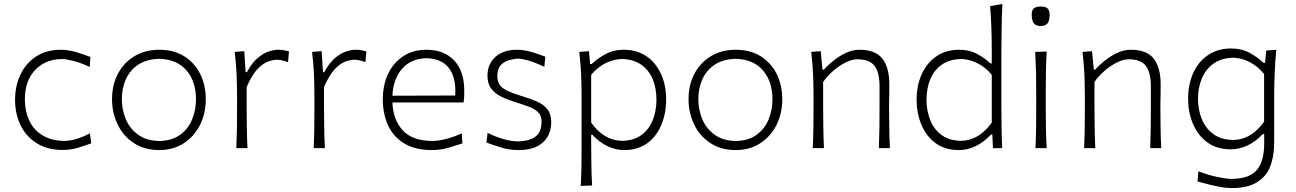

<svg xmlns="http://www.w3.org/2000/svg" viewBox="-20 -763 6677 989"><path d="M303.3 9.5C332.4 9.5 359.5 5.2 385.2 -2.9C410.5 -11 432.4 -18.1 450 -24.8L442.9 -76.2C393.8 -50 349 -37.1 309.5 -37.1C264.3 -38.1 227.1 -48.1 197.6 -66.7C167.6 -85.2 145.2 -110.5 130.5 -142.4C115.7 -174.3 108.1 -210 108.1 -249.5C108.1 -313.8 125.2 -364.3 160 -401.4C194.3 -438.6 240.5 -457.6 298.1 -459C311 -459 330 -456.2 355.7 -450C381 -443.8 410 -432.9 441.9 -418.1L445.7 -469.5C426.2 -477.1 402.9 -485.2 374.8 -493.8C346.7 -502.4 319.5 -506.7 294.3 -506.7C244.8 -506.7 202.4 -495.2 167.1 -472.9C131.9 -450 104.8 -419 86.2 -380.5C67.1 -341.4 57.6 -297.6 57.6 -248.6C57.6 -200.5 67.1 -156.7 86.2 -117.6C105.2 -78.6 133.3 -47.6 170 -24.8C206.7 -1.9 251 9.5 303.3 9.5Z M800.5 10C848.6 10 891 -1.9 926.7 -25.2C962.4 -48.6 990.5 -80 1010.5 -119.5C1030 -159 1040 -202.9 1040 -251.4C1040 -299.5 1030.5 -343.3 1011.4 -381.9C991.9 -420.5 964.3 -451 928.6 -473.3C892.9 -495.7 850 -506.7 800 -506.7C751.9 -506.7 709.5 -495.7 672.9 -473.8C636.2 -451.9 608.1 -421.9 587.6 -383.3C567.1 -344.8 557.1 -301 557.1 -251.4C557.1 -205.2 566.7 -162.4 585.7 -122.9C604.3 -82.9 631.9 -51 668.6 -26.7C704.8 -2.4 748.6 10 800.5 10ZM800.5 -36.7C756.7 -37.6 720.5 -48.1 692.4 -68.6C663.8 -89 642.4 -115.2 628.6 -147.6C614.8 -180 607.6 -214.8 607.6 -251.4C607.6 -290 614.8 -325.2 629 -356.2C643.3 -387.1 664.8 -412.4 693.8 -431C722.4 -449.5 758.1 -459 800.5 -460C860.5 -458.6 907.1 -438.6 940 -401C972.9 -362.9 989.5 -312.9 989.5 -251.4C989.5 -214.8 982.9 -180 969.5 -147.6C956.2 -115.2 935.7 -89 907.6 -68.6C879.5 -48.1 843.8 -37.6 800.5 -36.7Z M1197.1 0H1254.8C1252.9 -37.1 1251.9 -72.9 1251.4 -107.1C1251 -141.4 1250.5 -178.6 1250.5 -219V-314.8C1269 -357.1 1287.6 -388.1 1307.1 -408.1C1326.7 -427.6 1344.8 -440.5 1362.4 -446.7C1379.5 -452.4 1394.3 -455.2 1406.2 -455.2C1414.8 -455.2 1424.3 -454.3 1434.3 -451.9C1444.3 -449.5 1454.3 -446.2 1463.8 -442.9L1468.6 -498.1C1460 -500.5 1451 -502.9 1441.9 -504.3C1432.9 -505.7 1422.9 -506.7 1412.9 -506.7C1398.6 -506.7 1382.4 -503.8 1363.8 -497.6C1345.2 -491.4 1326.2 -480.5 1306.7 -463.8C1287.1 -447.1 1269 -423.3 1251.9 -391.4H1245.2L1238.1 -499.5L1189 -495.7C1193.3 -458.1 1196.7 -420.5 1198.6 -381.9C1200 -343.3 1201 -306.2 1201 -270.5V-220.5C1201 -179.5 1201 -141.9 1200.5 -107.6C1200 -72.9 1198.6 -37.1 1197.1 0Z M1595.7 0H1653.3C1651.4 -37.1 1650.5 -72.9 1650 -107.1C1649.5 -141.4 1649 -178.6 1649 -219V-314.8C1667.6 -357.1 1686.2 -388.1 1705.7 -408.1C1725.2 -427.6 1743.3 -440.5 1761 -446.7C1778.1 -452.4 1792.9 -455.2 1804.8 -455.2C1813.3 -455.2 1822.9 -454.3 1832.9 -451.9C1842.9 -449.5 1852.9 -446.2 1862.4 -442.9L1867.1 -498.1C1858.6 -500.5 1849.5 -502.9 1840.5 -504.3C1831.4 -505.7 1821.4 -506.7 1811.4 -506.7C1797.1 -506.7 1781 -503.8 1762.4 -497.6C1743.8 -491.4 1724.8 -480.5 1705.2 -463.8C1685.7 -447.1 1667.6 -423.3 1650.5 -391.4H1643.8L1636.7 -499.5L1587.6 -495.7C1591.9 -458.1 1595.2 -420.5 1597.1 -381.9C1598.6 -343.3 1599.5 -306.2 1599.5 -270.5V-220.5C1599.5 -179.5 1599.5 -141.9 1599 -107.6C1598.6 -72.9 1597.1 -37.1 1595.7 0Z M2204.3 10C2235.2 10 2264.3 5.7 2291.9 -2.4C2319 -10.5 2342.4 -18.1 2361.9 -24.3L2358.6 -76.2C2331.9 -63.8 2305.2 -54.3 2279 -47.6C2252.9 -40.5 2229 -37.1 2207.6 -37.1C2139.5 -37.1 2089 -54.8 2055.7 -90.5C2021.9 -126.2 2003.8 -174.3 2001.4 -235.2H2367.6C2369 -244.8 2370.5 -254.3 2371 -264.3C2371.4 -274.3 2371.4 -284.8 2371.4 -296.7C2371.4 -363.8 2353.8 -415.2 2319 -451.9C2284.3 -488.6 2236.7 -506.7 2176.2 -506.7C2131 -506.7 2091.4 -495.7 2057.6 -473.8C2023.8 -451.9 1998.1 -421.9 1979.5 -383.3C1961 -344.8 1951.9 -301 1951.9 -251.4C1951.9 -201 1961 -156.2 1979.5 -116.7C1997.6 -77.1 2025.2 -46.2 2062.9 -23.8C2100.5 -1.4 2147.6 10 2204.3 10ZM2324.8 -271 2001.4 -270C2003.8 -326.7 2020.5 -372.9 2051 -408.6C2081.4 -443.8 2123.3 -461.9 2177.1 -463.3C2228.6 -461.9 2267.1 -444.8 2292.4 -412.4C2317.6 -379.5 2328.6 -332.4 2324.8 -271Z M2651.4 10C2691 10 2722.9 3.3 2747.6 -9.5C2772.4 -22.4 2790.5 -40 2802.4 -61.9C2813.8 -83.3 2819.5 -107.1 2819.5 -132.4C2819.5 -161 2812.9 -183.8 2799.5 -200.5C2786.2 -217.1 2767.6 -230.5 2743.8 -241C2720 -251 2692.4 -261 2660.5 -270.5C2617.6 -283.3 2587.1 -296.2 2569 -310C2551 -323.8 2541.9 -343.8 2541.9 -370.5C2541.9 -396.2 2548.1 -415.2 2560 -428.1C2571.9 -440.5 2586.7 -449 2603.3 -453.3C2620 -457.6 2634.8 -460.5 2648.6 -461C2660.5 -461 2678.6 -457.6 2702.9 -451C2727.1 -443.8 2753.8 -433.3 2783.8 -418.6L2789 -471C2770.5 -478.1 2748.1 -486.2 2721 -494.3C2693.8 -502.4 2667.6 -506.7 2643.3 -506.7C2595.7 -506.7 2558.6 -494.3 2531.4 -469.5C2504.3 -444.8 2491 -412.9 2491 -373.3C2491 -346.2 2497.1 -323.8 2510 -307.1C2522.4 -290 2539 -276.2 2560 -266.2C2580.5 -255.7 2603.3 -246.7 2628.1 -239C2663.8 -228.1 2691.9 -218.6 2712.4 -210C2732.9 -201 2747.1 -191 2756.2 -180C2765.2 -169 2769.5 -154.3 2769.5 -136.7C2769.5 -110 2764.3 -89.5 2753.3 -74.8C2742.4 -60 2727.6 -50 2709.5 -44.3C2691.4 -38.6 2671.4 -35.2 2650 -34.8C2626.2 -34.8 2601 -38.6 2573.8 -46.7C2546.7 -54.3 2519.5 -64.8 2491.4 -78.6L2485.7 -28.6C2505.2 -21.4 2529.5 -13.3 2558.1 -4.3C2586.2 5.2 2617.6 10 2651.4 10Z M2971.4 194.8 3030 192.4C3027.6 155.2 3026.7 119.5 3026.2 84.8C3025.7 50.5 3025.2 13.3 3025.2 -27.1V-68.6H3031.4C3055.2 -42.9 3081.4 -23.3 3109.5 -10C3137.6 3.3 3165.7 10 3193.8 10C3241.9 10 3282.4 -1.9 3314.8 -25.7C3346.7 -49.5 3371 -81.4 3387.1 -121C3403.3 -160.5 3411.4 -203.3 3411.4 -249.5C3411.4 -298.6 3402.9 -342.9 3385.2 -381.4C3367.6 -420 3342.9 -451 3310 -473.3C3277.1 -495.7 3238.1 -506.7 3191.9 -506.7C3157.1 -506.7 3125.7 -499 3098.1 -483.8C3070 -468.1 3046.7 -451.4 3027.1 -432.9H3020L3013.8 -499.5L2963.8 -495.7C2968.1 -458.1 2971.4 -420.5 2973.3 -381.9C2974.8 -343.3 2975.7 -306.2 2975.7 -270.5V-28.6C2975.7 12.4 2975.7 50.5 2975.2 85.7C2974.8 121.4 2973.3 157.6 2971.4 194.8ZM3184.8 -37.6C3122.9 -38.1 3069.5 -69.5 3025.2 -131.4V-377.6C3047.6 -404.8 3073.3 -425.2 3101.4 -438.6C3129.5 -451.9 3156.7 -458.6 3182.9 -459C3223.3 -458.1 3257.1 -448.1 3283.3 -429.5C3309.5 -411 3329.5 -385.7 3342.4 -354.8C3355.2 -323.3 3361.4 -288.1 3361.4 -249.5C3361.4 -212.9 3355.2 -178.6 3343.3 -146.7C3331 -114.8 3311.9 -88.6 3286.2 -69C3260 -49 3226.2 -38.6 3184.8 -37.6Z M3770 10C3818.1 10 3860.5 -1.9 3896.2 -25.2C3931.9 -48.6 3960 -80 3980 -119.5C3999.5 -159 4009.5 -202.9 4009.5 -251.4C4009.5 -299.5 4000 -343.3 3981 -381.9C3961.4 -420.5 3933.8 -451 3898.1 -473.3C3862.4 -495.7 3819.5 -506.7 3769.5 -506.7C3721.4 -506.7 3679 -495.7 3642.4 -473.8C3605.7 -451.9 3577.6 -421.9 3557.1 -383.3C3536.7 -344.8 3526.7 -301 3526.7 -251.4C3526.7 -205.2 3536.2 -162.4 3555.2 -122.9C3573.8 -82.9 3601.4 -51 3638.1 -26.7C3674.3 -2.4 3718.1 10 3770 10ZM3770 -36.7C3726.2 -37.6 3690 -48.1 3661.9 -68.6C3633.3 -89 3611.9 -115.2 3598.1 -147.6C3584.3 -180 3577.1 -214.8 3577.1 -251.4C3577.1 -290 3584.3 -325.2 3598.6 -356.2C3612.9 -387.1 3634.3 -412.4 3663.3 -431C3691.9 -449.5 3727.6 -459 3770 -460C3830 -458.6 3876.7 -438.6 3909.5 -401C3942.4 -362.9 3959 -312.9 3959 -251.4C3959 -214.8 3952.4 -180 3939 -147.6C3925.7 -115.2 3905.2 -89 3877.1 -68.6C3849 -48.1 3813.3 -37.6 3770 -36.7Z M4166.7 0H4224.3C4222.4 -37.1 4221.4 -72.9 4221 -107.1C4220.5 -141.4 4220 -178.6 4220 -219V-341C4235.7 -363.3 4253.8 -382.9 4274.8 -400.5C4295.2 -418.1 4316.7 -431.9 4338.1 -442.4C4359.5 -452.4 4378.6 -457.6 4396.2 -457.6C4439.5 -457.6 4469 -445.7 4485.7 -422.4C4502.4 -399 4510.5 -364.3 4510.5 -318.1V-219C4510.5 -178.6 4510.5 -141.4 4510 -107.1C4509.5 -72.9 4508.6 -37.1 4507.1 0H4564.3C4561.9 -37.1 4561 -72.9 4560.5 -107.6C4560 -141.9 4559.5 -179.5 4559.5 -220.5C4559.5 -234.3 4560 -250.5 4560.5 -269C4561 -287.6 4561 -307.1 4561 -328.6C4561 -386.2 4549 -430 4525.2 -461C4501.4 -491.4 4461.9 -506.7 4407.1 -506.7C4383.3 -506.7 4359.5 -501 4336.2 -490C4312.9 -479 4291.4 -465.2 4271.9 -449.5C4252.4 -433.8 4236.2 -418.6 4223.8 -404.3H4216.7L4207.6 -499.5L4158.6 -495.7C4162.9 -458.1 4166.2 -420.5 4168.1 -381.9C4169.5 -343.3 4170.5 -306.2 4170.5 -270.5V-220.5C4170.5 -179.5 4170.5 -141.9 4170 -107.6C4169.5 -72.9 4168.1 -37.1 4166.7 0Z M4920 10C4979 10 5034.3 -16.7 5085.2 -70.5H5091.4L5094.8 0H5142.4C5140.5 -37.1 5139.5 -72.9 5139 -107.6C5138.6 -141.9 5138.1 -179.5 5138.1 -220.5V-495.2C5138.1 -538.6 5138.6 -580.5 5139.5 -621C5140 -661.4 5141.4 -701.9 5143.3 -742.9L5080 -731C5083.3 -694.3 5085.2 -656.7 5086.7 -617.6C5088.1 -578.6 5088.6 -537.6 5088.6 -495.2V-436.2H5081.9C5063.3 -453.8 5041 -470 5013.8 -484.8C4986.7 -499.5 4955.7 -506.7 4921.9 -506.7C4875.7 -506.7 4836.7 -495.7 4803.8 -473.3C4771 -451 4745.7 -420 4728.1 -381.4C4710.5 -342.9 4701.4 -298.6 4701.4 -249.5C4701.4 -203.3 4709.5 -160.5 4726.2 -121C4742.4 -81.4 4766.7 -49.5 4799 -25.7C4831.4 -1.9 4871.9 10 4920 10ZM4929 -37.6C4887.6 -38.6 4854.3 -49 4828.1 -69C4801.9 -88.6 4782.9 -114.8 4771 -146.7C4758.6 -178.6 4752.4 -212.9 4752.4 -249.5C4752.4 -288.1 4759 -323.3 4771.9 -354.8C4784.8 -385.7 4804.3 -411 4831 -429.5C4857.1 -448.1 4890.5 -458.1 4931 -459C4957.1 -458.6 4984.3 -451.9 5012.4 -438.6C5040.5 -425.2 5066.2 -404.8 5088.6 -377.6V-131.4C5044.3 -69.5 4991 -38.1 4929 -37.6Z M5313.8 0H5371.4C5369.5 -37.1 5368.1 -72.9 5367.6 -107.6C5367.1 -141.9 5366.7 -179.5 5366.7 -220.5V-270.5C5366.7 -312.9 5367.1 -352.4 5367.6 -388.1C5368.1 -423.8 5369.5 -460 5371.4 -497.6L5312.4 -495.7C5314.3 -458.6 5315.7 -422.4 5316.7 -387.1C5317.1 -351.4 5317.6 -312.9 5317.6 -270.5V-220.5C5317.6 -179.5 5317.6 -141.9 5317.1 -107.6C5316.7 -72.9 5315.2 -37.1 5313.8 0ZM5340 -629C5356.7 -629 5369 -633.8 5376.2 -642.9C5383.3 -651.9 5386.7 -665.7 5386.7 -684.8C5386.7 -701 5383.3 -712.4 5376.2 -719.5C5369 -726.2 5357.6 -729.5 5341.4 -729.5C5324.8 -729.5 5312.9 -726.2 5305.7 -720C5298.1 -713.8 5294.3 -702.9 5294.3 -688.1C5294.3 -667.6 5298.1 -652.4 5305.2 -643.3C5312.4 -633.8 5323.8 -629 5340 -629Z M5564.3 0H5621.9C5620 -37.1 5619 -72.9 5618.6 -107.1C5618.1 -141.4 5617.6 -178.6 5617.6 -219V-341C5633.3 -363.3 5651.4 -382.9 5672.4 -400.5C5692.9 -418.1 5714.3 -431.9 5735.7 -442.4C5757.1 -452.4 5776.2 -457.6 5793.8 -457.6C5837.1 -457.6 5866.7 -445.7 5883.3 -422.4C5900 -399 5908.1 -364.3 5908.1 -318.1V-219C5908.1 -178.6 5908.1 -141.4 5907.6 -107.1C5907.1 -72.9 5906.2 -37.1 5904.8 0H5961.9C5959.5 -37.1 5958.6 -72.9 5958.1 -107.6C5957.6 -141.9 5957.1 -179.5 5957.1 -220.5C5957.1 -234.3 5957.6 -250.5 5958.1 -269C5958.6 -287.6 5958.6 -307.1 5958.6 -328.6C5958.6 -386.2 5946.7 -430 5922.9 -461C5899 -491.4 5859.5 -506.7 5804.8 -506.7C5781 -506.7 5757.1 -501 5733.8 -490C5710.5 -479 5689 -465.2 5669.5 -449.5C5650 -433.8 5633.8 -418.6 5621.4 -404.3H5614.3L5605.2 -499.5L5556.2 -495.7C5560.5 -458.1 5563.8 -420.5 5565.7 -381.9C5567.1 -343.3 5568.1 -306.2 5568.1 -270.5V-220.5C5568.1 -179.5 5568.1 -141.9 5567.6 -107.6C5567.1 -72.9 5565.7 -37.1 5564.3 0Z M6323.3 205.7C6378.1 205.7 6421.4 196.2 6453.3 176.7C6485.2 157.6 6508.6 130.5 6522.4 95.7C6536.2 61 6543.3 20 6543.3 -26.7V-274.3C6543.3 -311.4 6544.3 -350 6546.2 -389.5C6547.6 -429 6550.5 -468.1 6554.3 -506.7L6502.4 -502.9L6496.2 -439H6489C6469.5 -457.6 6445.7 -474.8 6417.6 -490.5C6389.5 -505.7 6357.6 -513.3 6322.4 -513.3C6275.7 -513.3 6235.7 -501.9 6202.9 -479.5C6169.5 -457.1 6144.3 -426.2 6126.7 -387.6C6109 -348.6 6100 -304.3 6100 -255.2C6100 -208.6 6108.1 -165.2 6124.8 -125.7C6141.4 -86.2 6165.7 -54.3 6198.6 -30C6231.4 -5.7 6271.9 6.2 6321 6.2C6349 6.2 6377.6 -0.5 6406.2 -13.8C6434.3 -27.1 6460.5 -46.7 6484.8 -72.4H6491.9V-23.3C6491.9 37.1 6479 82.4 6453.8 112.9C6428.1 143.3 6383.8 158.6 6320.5 158.6C6306.7 158.6 6284.3 155.2 6252.9 149C6221.4 142.9 6188.1 132.9 6152.9 119L6148.6 171.9C6162.9 175.7 6180.5 180.5 6201 185.7C6221.4 191 6242.4 195.7 6264.3 199.5C6285.7 203.8 6305.7 205.7 6323.3 205.7ZM6331 -41.9C6289.5 -42.9 6255.2 -53.3 6229 -73.3C6202.4 -92.9 6182.9 -119 6170 -151C6157.1 -182.9 6151 -217.6 6151 -254.3C6151 -292.9 6157.6 -327.6 6171 -359.5C6184.3 -391 6204.3 -416.2 6231.4 -435.7C6258.6 -454.8 6292.4 -464.8 6332.9 -465.7C6359 -465.2 6386.7 -458.1 6415.2 -444.3C6443.3 -430 6469 -409 6491.4 -381.9V-136.2C6446.7 -73.8 6393.3 -42.4 6331 -41.9Z"/></svg>

Font: Pinar Light
Style: Regular
Weight: 300
Designer: Amin Abedi
Version: Version 2.00;September 9, 2021;FontCreator 13.0.0.2683 64-bi